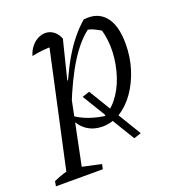

<svg xmlns="http://www.w3.org/2000/svg" viewBox="-172 -592 820 889"><g transform="rotate(-20 237.5 -148.0)"><path d="M251 8Q210 8 178.5 -12Q147 -32 130 -69L131 -90Q194 -43 295 -32L262 -28Q305 -45 338 -85.5Q371 -126 390 -182.5Q409 -239 412 -300.5Q415 -362 397 -421L418 -400Q395 -414 373.5 -425Q352 -436 326 -440L349 -444Q294 -406 244 -327Q194 -248 146 -125L128 -139Q176 -266 226 -350.5Q276 -435 338 -488Q406 -497 444 -453Q482 -409 482 -317Q482 -251 463.5 -192.5Q445 -134 413 -88.5Q381 -43 339.5 -17.5Q298 8 251 8ZM-47 194 -43 170Q-14 157 7.5 150.5Q29 144 55 141L189 170L184 194ZM11 194 153 -458 164 -421Q135 -421 109.5 -418.5Q84 -416 57 -410Q64 -434 78 -452Q92 -470 110.5 -480Q129 -490 148 -490Q171 -490 189 -476.5Q207 -463 217 -438L170 -249L177 -246L87 194ZM247 -165 406 97 370 109 211 -153Z"/></g></svg>

Font: Piazzolla 24pt
Style: Italic
Weight: 400
Italic angle: -11.3°
Designer: Juan Pablo del Peral
Foundry: Huerta Tipografica
Version: Version 2.005